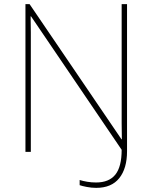

<svg xmlns="http://www.w3.org/2000/svg" viewBox="-20 -734 738 928"><path d="M445 174Q422 174 399 169.5Q376 165 365 161V136Q381 141 401.5 144.5Q422 148 444 148Q507 148 537.5 110Q568 72 568 -10L130 -655H128Q129 -612 129 -577Q129 -542 129 -502V0H103V-714H123L567 -61H569Q568 -99 568 -138Q568 -177 568 -211V-714H594V-3Q594 80 556.5 127Q519 174 445 174Z"/></svg>

Font: Noto Sans Devanagari Thin
Style: Regular
Weight: 100
Designer: Jelle Bosma - Monotype Design Team
Foundry: Monotype Imaging Inc.
Version: Version 2.004; ttfautohint (v1.8.4.7-5d5b)